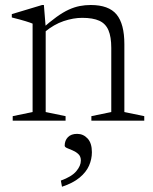

<svg xmlns="http://www.w3.org/2000/svg" viewBox="-20 -470 596 748"><path d="M158 -364V-33.5L235.5 -17.5V0H29.5V-17.5L107 -33.5V-378Q99 -381.5 79.5 -387.5Q60 -393.5 26 -402V-415L144 -450.5H151ZM336 -17.5 413.5 -33.5V-283.5Q413.5 -326.5 402.5 -352.2Q391.5 -378 366.8 -389.2Q342 -400.5 300 -400.5Q266 -400.5 228 -387.8Q190 -375 154.5 -345.5L140.5 -355.5Q174 -385 200 -403.8Q226 -422.5 248 -432.5Q270 -442.5 290.8 -446.5Q311.5 -450.5 333.5 -450.5Q403.5 -450.5 434 -413.8Q464.5 -377 464.5 -298V-33.5L542 -17.5V0H336ZM217 233.5Q259 218.5 277 197.2Q295 176 295 155.5Q295 139.5 285.5 130.5Q276 121.5 263.5 116.2Q251 111 241.5 107Q232 103 232 97.5Q232 77.5 244.5 64.5Q257 51.5 280.5 51.5Q304.5 51.5 321.2 69.5Q338 87.5 338 123Q338 150 326.8 175.5Q315.5 201 289.8 222.2Q264 243.5 221.5 257.5Z"/></svg>

Font: Newsreader 16pt 16pt Light
Style: Regular
Weight: 300
Version: Version 1.003